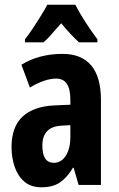

<svg xmlns="http://www.w3.org/2000/svg" viewBox="-20 -786 504 816"><path d="M246 -557Q326 -557 367.5 -508Q409 -459 409 -362V0H314L293 -73H290Q265 -31 234.5 -10.5Q204 10 156 10Q111 10 83 -14.5Q55 -39 42 -78Q29 -117 29 -161Q29 -247 76 -290.5Q123 -334 211 -338L279 -341V-363Q279 -452 219 -452Q171 -452 107 -414L71 -511Q146 -557 246 -557ZM242 -252Q160 -248 160 -167Q160 -94 209 -94Q240 -94 259.5 -124Q279 -154 279 -204V-254ZM300 -766Q317 -733 341.5 -694.5Q366 -656 394 -619V-606H316Q299 -621 280 -641.5Q261 -662 240 -687Q218 -662 199 -640.5Q180 -619 165 -606H86V-619Q102 -639 120 -666Q138 -693 154.5 -720Q171 -747 181 -766Z"/></svg>

Font: Noto Sans Armenian ExtraCondensed
Style: Bold
Weight: 700
Width: 2
Designer: Monotype Design Team
Foundry: Monotype Imaging Inc.
Version: Version 2.008; ttfautohint (v1.8.4.7-5d5b)